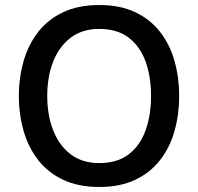

<svg xmlns="http://www.w3.org/2000/svg" viewBox="-20 -733 789 764"><path d="M375 11Q292 11 231.5 -17.5Q171 -46 132 -96Q93 -146 74 -212Q55 -278 55 -351Q55 -424 74 -490Q93 -556 132 -606Q171 -656 231.5 -684.5Q292 -713 375 -713Q458 -713 518 -684.5Q578 -656 617 -606Q656 -556 674.5 -490Q693 -424 693 -351Q693 -278 674.5 -212Q656 -146 617 -96Q578 -46 518 -17.5Q458 11 375 11ZM375 -84Q446 -84 491.5 -118.5Q537 -153 559 -213.5Q581 -274 581 -351Q581 -429 559 -489Q537 -549 491.5 -583.5Q446 -618 375 -618Q308 -618 262 -583.5Q216 -549 192 -489Q168 -429 168 -351Q168 -274 192 -213.5Q216 -153 262 -118.5Q308 -84 375 -84Z"/></svg>

Font: Inclusive Sans Medium
Style: Regular
Weight: 500
Designer: Olivia King
Foundry: Olivia King
Version: Version 2.004